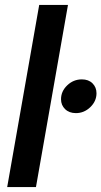

<svg xmlns="http://www.w3.org/2000/svg" viewBox="-20 -754 409 774"><path d="M138 -734H254L125 0H9ZM226 -354Q226 -386 251 -410Q276 -434 310 -434Q337 -434 353 -418Q369 -402 369 -378Q369 -346 344 -322Q319 -298 286 -298Q259 -298 242.5 -314Q226 -330 226 -354Z"/></svg>

Font: Niramit SemiBold
Style: Italic
Weight: 600
Italic angle: -10°
Designer: Katatrad Aksorn Co.,Ltd.
Foundry: Cadson Demak Co.,Ltd.
Version: Version 1.001; ttfautohint (v1.6)